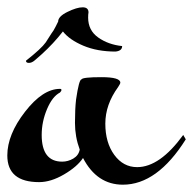

<svg xmlns="http://www.w3.org/2000/svg" viewBox="-20 -479 528 525"><path d="M203 -262Q206 -268 257.5 -268Q309 -268 309 -253Q309 -250 303 -241Q268 -193 268 -141Q268 -89 292.5 -55.5Q317 -22 355 -22Q417 -22 481 -110L488 -98Q410 26 316 26Q245 26 207 -47Q191 -23 155 -2Q119 19 87 19Q0 19 0 -54Q0 -111 48.5 -173.5Q97 -236 144 -236Q148 -236 148 -233Q148 -230 144 -226Q123 -215 108.5 -180.5Q94 -146 94 -110Q94 -37 150 -37Q166 -37 180.5 -45.5Q195 -54 198 -70Q185 -105 185 -143Q185 -181 188 -207Q196 -262 203 -262ZM314 -353Q314 -340 296 -338Q246 -338 208 -354Q170 -370 152 -393Q150 -391 139 -377Q112 -345 75 -314Q67 -307 59 -307Q51 -307 51 -313Q93 -346 105 -363L121 -388Q126 -394 132 -406L139 -420Q139 -434 164.5 -446.5Q190 -459 206 -459Q222 -459 222 -445Q221 -440 221 -431Q221 -396 248.5 -376.5Q276 -357 314 -353Z"/></svg>

Font: Mr Bedfort
Style: Regular
Weight: 400
Designer: Alejandro Paul
Foundry: Alejandro Paul
Version: Version 1.000